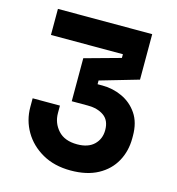

<svg xmlns="http://www.w3.org/2000/svg" viewBox="-106 -792 825 897"><g transform="rotate(15 306.0 -343.0)"><path d="M316 14Q237 14 179 -19Q121 -52 89.5 -106Q58 -160 58 -224V-266H190V-230Q190 -182 221.5 -147Q253 -112 314 -112Q367 -112 395.5 -139.5Q424 -167 424 -210Q424 -257 393.5 -278.5Q363 -300 316 -300H238V-508L412 -556V-574H64V-700H520V-480L334 -426V-408H358Q408 -408 453.5 -387Q499 -366 527.5 -324Q556 -282 556 -218V-206Q556 -144 528.5 -94Q501 -44 447.5 -15Q394 14 316 14Z"/></g></svg>

Font: Space Mono
Style: Bold
Weight: 700
Monospace: yes
Designer: Colophon Foundry + Benjamin Critton
Foundry: Colophon Foundry & Benjamin Critton
Version: Version 1.003; ttfautohint (v1.8.4.7-5d5b)